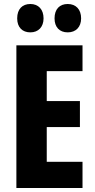

<svg xmlns="http://www.w3.org/2000/svg" viewBox="-20 -941 474 961"><path d="M66 -849C66 -804 92 -779 132 -779C172 -779 198 -806 198 -849C198 -894 172 -921 132 -921C92 -921 66 -896 66 -849ZM253 -849C253 -805 278 -779 319 -779C360 -779 386 -806 386 -849C386 -894 360 -921 319 -921C279 -921 253 -896 253 -849ZM393 0V-131H214V-305H380V-435H214V-585H393V-714H62V0Z"/></svg>

Font: Noto Sans Armenian ExtraCondensed ExtraBold
Style: Regular
Weight: 800
Width: 2
Designer: Monotype Design Team
Foundry: Monotype Imaging Inc.
Version: Version 2.008